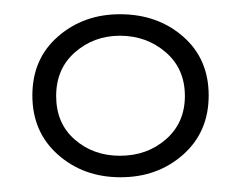

<svg xmlns="http://www.w3.org/2000/svg" viewBox="-20 -665 335 267"><path d="M147.6 -418.5Q96 -418.5 60.5 -450Q25 -481.5 25 -532.3Q25 -583.1 60.5 -614.1Q96 -645.2 146.8 -645.2Q199.2 -645.2 234.7 -614.1Q270.2 -583.1 270.2 -532.3Q270.2 -481.5 234.7 -450Q199.2 -418.5 147.6 -418.5ZM146.8 -448.4Q184.7 -448.4 210.9 -471.4Q237.1 -494.4 237.1 -531.5Q237.1 -569.4 210.5 -592.3Q183.9 -615.3 146.8 -615.3Q110.5 -615.3 84.3 -592.3Q58.1 -569.4 58.1 -531.5Q58.1 -493.5 83.9 -471Q109.7 -448.4 146.8 -448.4Z"/></svg>

Font: Playfair 12pt Light
Style: Regular
Weight: 300
Designer: Claus Eggers Sørensen
Foundry: Claus Eggers Sørensen
Version: Version 2.000;gftools[0.9.28]